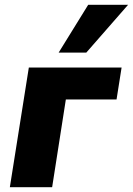

<svg xmlns="http://www.w3.org/2000/svg" viewBox="-20 -779 553 799"><path d="M21 0 100 -498H486L465 -365H254L197 0ZM224 -560 347 -759H513L339 -560Z"/></svg>

Font: Nunito Sans 10pt SemiCondensed Black
Style: Italic
Weight: 900
Width: 4
Italic angle: -9°
Designer: Vernon Adams
Foundry: Vernon Adams
Version: Version 3.101;gftools[0.9.27]